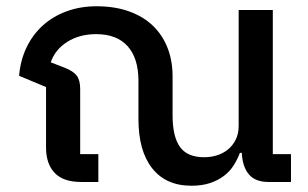

<svg xmlns="http://www.w3.org/2000/svg" viewBox="-20 -581 983 613"><path d="M591 12Q510 12 466 -43.5Q422 -99 422 -201V-323Q422 -395 387.5 -433.5Q353 -472 287 -472Q234 -472 195 -447.5Q156 -423 142 -382L186 -365Q214 -354 225 -339.5Q236 -325 236 -297V-89H294V0H239Q182 0 154.5 -29Q127 -58 127 -110V-303L41 -339Q45 -388 64.5 -429Q84 -470 116.5 -499.5Q149 -529 193 -545Q237 -561 288 -561Q347 -561 392.5 -544.5Q438 -528 468.5 -498.5Q499 -469 515 -428Q531 -387 531 -337V-213Q531 -145 554.5 -112Q578 -79 632 -79Q653 -79 672.5 -85Q692 -91 707.5 -103.5Q723 -116 732.5 -135Q742 -154 742 -179V-549H851V-89H909V0H837Q795 0 774.5 -24.5Q754 -49 752 -93H746Q738 -72 726 -53Q714 -34 695 -19.5Q676 -5 650.5 3.5Q625 12 591 12Z"/></svg>

Font: IBM-Poppins
Style: Poppins-Medium
Weight: 500
Designer: Mike Abbink, Paul van der Laan, Pieter van Rosmalen, Ben Mitchell, Mark Frömberg
Foundry: Bold Monday
Version: Version 1.1